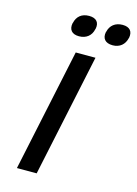

<svg xmlns="http://www.w3.org/2000/svg" viewBox="-130 -945 723 1014"><g transform="rotate(15 231.5 -437.5)"><path d="M209 -670 67 0H175L317 -670ZM153 -815C146 -780 163 -757 203 -757C243 -757 270 -780 277 -815L278 -817C286 -853 268 -875 228 -875C187 -875 162 -853 154 -817ZM335 -815C328 -780 346 -757 387 -757C426 -757 452 -780 460 -815L461 -817C468 -853 451 -875 411 -875C371 -875 344 -853 336 -817Z"/></g></svg>

Font: LT Wave Text Medium Italic
Style: Regular
Weight: 500
Designer: Daniel Lyons
Version: Version 2.5 (Glyphs App)